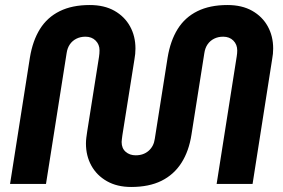

<svg xmlns="http://www.w3.org/2000/svg" viewBox="-20 -732 1125 764"><path d="M502 12Q446 12 405.5 -11Q365 -34 343.5 -73Q322 -112 322 -161Q322 -172 323.5 -184Q325 -196 327 -209L374 -506Q375 -512 375.5 -519Q376 -526 376 -532Q376 -555 360.5 -570.5Q345 -586 320 -586Q300 -586 284 -578Q268 -570 258 -555.5Q248 -541 245 -520L163 0H20L99 -503Q110 -570 139 -616.5Q168 -663 217.5 -687.5Q267 -712 337 -712Q395 -712 435.5 -689Q476 -666 497.5 -627Q519 -588 519 -539Q519 -528 518 -517.5Q517 -507 515 -496L467 -194Q466 -185 465 -178.5Q464 -172 464 -167Q464 -142 480 -128Q496 -114 520 -114Q551 -114 571.5 -132Q592 -150 596 -180L647 -503Q658 -570 687 -616.5Q716 -663 765.5 -687.5Q815 -712 885 -712Q943 -712 983.5 -689Q1024 -666 1045.5 -627Q1067 -588 1067 -539Q1067 -529 1066 -518Q1065 -507 1063 -497L985 0H842L922 -508Q923 -513 923.5 -520Q924 -527 924 -531Q924 -555 908.5 -570.5Q893 -586 868 -586Q848 -586 832 -578Q816 -570 806 -555.5Q796 -541 793 -520L742 -197Q732 -131 702 -84Q672 -37 622.5 -12.5Q573 12 502 12Z"/></svg>

Font: MuseoModerno Thin SemiBold
Style: Italic
Weight: 600
Italic angle: -9°
Version: Version 1.003